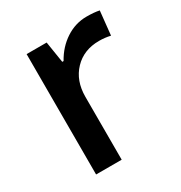

<svg xmlns="http://www.w3.org/2000/svg" viewBox="-136 -648 703 746"><g transform="rotate(-30 215.5 -275.0)"><path d="M356 -549.8Q390.6 -549.8 413.1 -544.9L401.9 -438Q377.4 -443.8 351.1 -443.8Q282.2 -443.8 239.5 -398.9Q196.8 -354 196.8 -282.2V0H82V-540H171.9L187 -444.8H192.9Q219.7 -493.2 262.9 -521.5Q306.2 -549.8 356 -549.8Z"/></g></svg>

Font: Open Sans Semibold
Style: Regular
Weight: 600
Foundry: Ascender Corporation
Version: Version 1.10